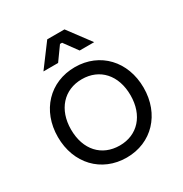

<svg xmlns="http://www.w3.org/2000/svg" viewBox="-167 -825 917 964"><g transform="rotate(-30 291.5 -343.0)"><path d="M355 -570H439L342 -700H242L145 -570H230L286 -648H298ZM43 -248C43 -95 146 14 292 14C437 14 540 -95 540 -248C540 -401 437 -510 292 -510C146 -510 43 -401 43 -248ZM119 -248C119 -363 188 -440 292 -440C395 -440 464 -365 464 -248C464 -132 395 -56 292 -56C188 -56 119 -130 119 -248Z"/></g></svg>

Font: Space Text
Style: Regular
Weight: 400
Designer: Florian Karsten (Space Text), Colophon Foundry (Space Mono)
Foundry: Florian Karsten
Version: Version 1.003;PS 001.003;hotconv 1.0.88;makeotf.lib2.5.64775